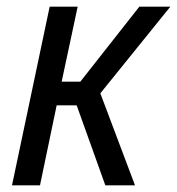

<svg xmlns="http://www.w3.org/2000/svg" viewBox="-20 -556 531 576"><path d="M16 0H100L150 -240H210L296 0H385L281 -276L491 -536H398L221 -311H165L213 -536H129Z"/></svg>

Font: Noto Sans SemiCondensed
Style: Italic
Weight: 400
Width: 4
Italic angle: -12°
Designer: Monotype Design Team
Foundry: Monotype Imaging Inc.
Version: Version 2.013